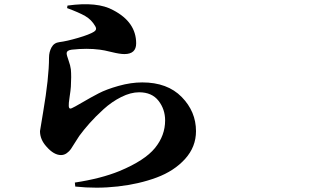

<svg xmlns="http://www.w3.org/2000/svg" viewBox="-20 -813 1540 893"><path d="M422.9 -691.4Q405.3 -721.7 376.5 -738.3Q347.7 -754.9 292 -775.4L293.9 -787.1Q433.6 -806.6 506.8 -765.6Q613.3 -710 613.3 -611.3Q613.3 -561.5 558.6 -561.5Q537.1 -561.5 499.5 -570.8Q461.9 -580.1 444.3 -582Q384.8 -589.8 313.5 -582Q290 -579.1 290 -564.5Q290 -556.6 298.8 -532.2Q307.6 -507.8 309.6 -490.2Q312.5 -458 309.6 -410.2Q308.6 -393.6 303.7 -361.8Q298.8 -330.1 299.8 -319.3Q300.8 -303.7 313.5 -309.6Q323.2 -313.5 363.3 -336.9Q403.3 -360.4 439 -378.9Q474.6 -397.5 531.7 -413.6Q588.9 -429.7 641.6 -429.7Q758.8 -429.7 825.2 -361.8Q891.6 -293.9 891.6 -203.1Q891.6 -129.9 840.8 -73.7Q790 -17.6 708.5 12.7Q627 43 528.3 54.2Q429.7 65.4 330.1 54.7L328.1 36.1Q450.2 17.6 536.1 -17.6Q653.3 -66.4 700.7 -124.5Q748 -182.6 748 -252.9Q748 -304.7 717.3 -344.2Q686.5 -383.8 627 -383.8Q587.9 -383.8 543.9 -361.8Q500 -339.8 461.9 -305.2Q423.8 -270.5 397 -240.2Q370.1 -210 348.6 -180.7Q340.8 -168.9 328.6 -149.4Q316.4 -129.9 309.6 -119.6Q302.7 -109.4 290.5 -100.6Q278.3 -91.8 263.7 -91.8Q230.5 -91.8 196.3 -130.9Q166 -164.1 166 -203.1Q166 -206.1 180.7 -292Q208 -452.1 208 -544.9Q208 -571.3 219.7 -592.8Q231.4 -614.3 256.8 -617.2Q289.1 -621.1 342.8 -636.7Q396.5 -652.3 418 -666Q432.6 -675.8 422.9 -691.4Z"/></svg>

Font: Bpmf Zihi Serif Heavy
Style: Heavy
Weight: 900
Foundry: But Ko
Version: Version 1.320